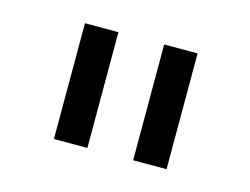

<svg xmlns="http://www.w3.org/2000/svg" viewBox="-50 -742 519 398"><g transform="rotate(15 210.0 -542.5)"><path d="M161.6 -667V-418.5H89.8V-667ZM331.5 -667V-418.5H259.8V-667Z"/></g></svg>

Font: KhunPaOh
Style: Regular
Weight: 400
Designer: Khon Soe Zaw Thu
Version: Version 1.00 July 11, 2016, initial release